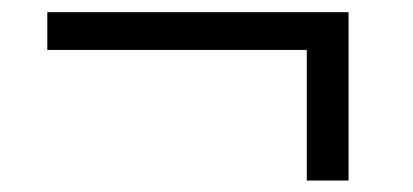

<svg xmlns="http://www.w3.org/2000/svg" viewBox="-20 -457 695 323"><path d="M59.6 -373V-436.5H566.4V-153.3H496.1V-373Z"/></svg>

Font: Mgen+ 1c regular
Style: Regular
Weight: 400
Designer: [Source Han Sans]
Ryoko NISHIZUKA  (kana & ideographs); Paul D. Hunt (Latin, Greek & Cyrillic); Wenlong ZHANG  (bopomofo
Version: Version 1.059.20150602